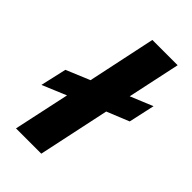

<svg xmlns="http://www.w3.org/2000/svg" viewBox="-230 -839 918 918"><g transform="rotate(45 229.0 -380.0)"><path d="M68 0 129 -284 7 -233 37 -365 157 -415 230 -760H401L344 -493L458 -540L429 -408L316 -362L239 0Z"/></g></svg>

Font: Be Vietnam Pro ExtraBold
Style: Italic
Weight: 800
Italic angle: -12°
Designer: Lam Bao, Tony Le, Vietanh Nguyen
Foundry: Yellow Type Foundry
Version: Version 1.002; ttfautohint (v1.8.3)